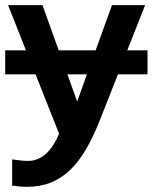

<svg xmlns="http://www.w3.org/2000/svg" viewBox="-20 -516 590 741"><path d="M0 -321.8H80.1L11.2 -496.1H144L206.5 -321.8H349.1L412.1 -496.1H540L471.2 -321.8H549.3V-229H435.1L366.2 -54.2Q340.8 10.3 312.7 58.8Q284.7 107.4 250.7 139.9Q216.8 172.4 175.8 188.7Q134.8 205.1 83 205.1Q70.8 205.1 56.4 203.9Q42 202.6 26.9 200.2V99.1Q38.6 101.1 56.2 103Q73.7 105 88.9 105Q109.4 105 127 97.2Q144.5 89.4 159.4 75.4Q174.3 61.5 186.5 42.2Q198.7 22.9 208 0L117.2 -229H0ZM277.8 -124 315.4 -229H240.2Z"/></svg>

Font: Code New Roman
Style: Bold
Weight: 700
Monospace: yes
Designer: Sam Radian
Foundry: Code New Roman
Version: Version 1.508 October 19, 2014